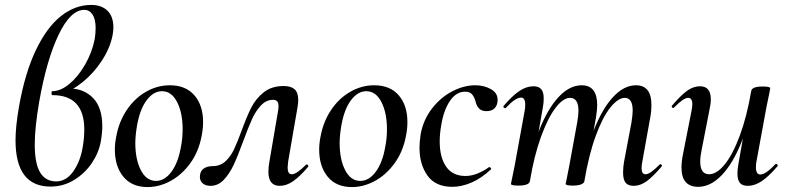

<svg xmlns="http://www.w3.org/2000/svg" viewBox="-20 -745 3196 779"><path d="M395 -233Q395 -206 389 -171Q381 -126 353 -84Q325 -42 281 -15Q237 12 185 12Q43 12 43 -176Q43 -231 57 -312Q81 -448 125 -540.5Q169 -633 226.5 -679Q284 -725 350 -725Q392 -725 416 -701.5Q440 -678 440 -634Q440 -620 437 -603Q427 -551 394 -500Q361 -449 316 -412.5Q271 -376 228 -364L261 -386Q320 -386 357.5 -347.5Q395 -309 395 -233ZM315 -145Q322 -184 322 -219Q322 -359 193 -359Q189 -359 189 -367Q189 -375 192 -375Q226 -375 261.5 -404.5Q297 -434 325 -482.5Q353 -531 364 -585Q368 -608 368 -631Q368 -667 355.5 -686Q343 -705 322 -705Q266 -705 217.5 -603.5Q169 -502 139 -332Q121 -227 121 -159Q121 -81 143 -45Q165 -9 208 -9Q248 -9 276.5 -48.5Q305 -88 315 -145Z M446 -138Q446 -165 452 -193Q463 -252 494.5 -299Q526 -346 572 -372.5Q618 -399 669 -399Q734 -399 769 -358Q804 -317 804 -250Q804 -223 798 -193Q786 -129 751.5 -82Q717 -35 671.5 -10.5Q626 14 579 14Q515 14 480.5 -28Q446 -70 446 -138ZM714 -149Q721 -183 721 -221Q721 -287 698.5 -331Q676 -375 637 -375Q603 -375 575.5 -339Q548 -303 536 -236Q529 -194 529 -165Q529 -98 551.5 -54.5Q574 -11 613 -11Q648 -11 675.5 -48Q703 -85 714 -149Z M791 -27Q791 -49 805 -60Q819 -71 843 -71Q873 -71 894 -90Q915 -109 928.5 -137Q942 -165 960 -214Q981 -272 999.5 -308.5Q1018 -345 1050 -370.5Q1082 -396 1131 -396Q1160 -396 1175 -383Q1190 -370 1190 -339Q1190 -326 1187 -309L1149 -89Q1147 -69 1147 -65Q1147 -38 1164 -38Q1183 -38 1221 -76Q1223 -78 1225 -78Q1228 -78 1230 -74.5Q1232 -71 1230 -68Q1196 -28 1169 -9.5Q1142 9 1115 9Q1069 9 1069 -48Q1069 -68 1073 -89L1107 -288Q1110 -303 1110 -313Q1110 -329 1104 -334.5Q1098 -340 1088 -340Q1060 -340 1038.5 -317Q1017 -294 1002 -260.5Q987 -227 966 -170Q944 -110 927.5 -75Q911 -40 888 -15.5Q865 9 834 9Q814 9 802.5 -1Q791 -11 791 -27Z M1275 -138Q1275 -165 1281 -193Q1292 -252 1323.5 -299Q1355 -346 1401 -372.5Q1447 -399 1498 -399Q1563 -399 1598 -358Q1633 -317 1633 -250Q1633 -223 1627 -193Q1615 -129 1580.5 -82Q1546 -35 1500.5 -10.5Q1455 14 1408 14Q1344 14 1309.5 -28Q1275 -70 1275 -138ZM1543 -149Q1550 -183 1550 -221Q1550 -287 1527.5 -331Q1505 -375 1466 -375Q1432 -375 1404.5 -339Q1377 -303 1365 -236Q1358 -194 1358 -165Q1358 -98 1380.5 -54.5Q1403 -11 1442 -11Q1477 -11 1504.5 -48Q1532 -85 1543 -149Z M1682 -146Q1682 -170 1687 -202Q1698 -260 1733 -305Q1768 -350 1815 -374.5Q1862 -399 1908 -399Q1944 -399 1971.5 -383.5Q1999 -368 1999 -340Q1999 -319 1987.5 -306.5Q1976 -294 1954 -294Q1934 -294 1923.5 -305Q1913 -316 1909 -335Q1904 -352 1895 -362.5Q1886 -373 1867 -373Q1831 -373 1805.5 -335.5Q1780 -298 1770 -236Q1764 -202 1764 -171Q1764 -107 1790 -69Q1816 -31 1869 -31Q1893 -31 1918.5 -41.5Q1944 -52 1964 -67H1965Q1968 -67 1971 -64Q1974 -61 1972 -58Q1934 -22 1893.5 -4.5Q1853 13 1815 13Q1747 13 1714.5 -32.5Q1682 -78 1682 -146Z M2508 -45Q2508 -66 2512 -89L2542 -248Q2547 -280 2547 -296Q2547 -348 2515 -348Q2488 -348 2456.5 -309Q2425 -270 2397 -193.5Q2369 -117 2351 -10L2336 -11Q2355 -130 2389.5 -217.5Q2424 -305 2468 -352Q2512 -399 2560 -399Q2623 -399 2623 -320Q2623 -292 2618 -267L2586 -89Q2583 -73 2583 -63Q2583 -38 2599 -38Q2609 -38 2623 -48Q2637 -58 2656 -77Q2658 -79 2660 -79Q2663 -79 2665 -75.5Q2667 -72 2664 -69Q2630 -29 2604 -10Q2578 9 2551 9Q2528 9 2518 -4Q2508 -17 2508 -45ZM2053 1 2058 -23 2068 -72 2109 -297Q2111 -306 2111 -321Q2111 -349 2094 -349Q2071 -349 2032 -307Q2031 -306 2029 -306Q2026 -306 2023.5 -309.5Q2021 -313 2024 -316Q2059 -357 2087.5 -376Q2116 -395 2144 -395Q2166 -395 2176 -383Q2186 -371 2186 -346Q2186 -326 2182 -306L2130 -10Q2127 8 2083 8Q2053 8 2053 1ZM2275 1 2280 -23Q2289 -68 2290 -74L2322 -249Q2327 -279 2327 -295Q2327 -348 2293 -348Q2265 -348 2234 -307.5Q2203 -267 2175 -190Q2147 -113 2130 -10L2114 -11Q2133 -128 2167.5 -216Q2202 -304 2246.5 -351.5Q2291 -399 2340 -399Q2403 -399 2403 -319Q2403 -300 2398 -268L2351 -10Q2350 -2 2338 3Q2326 8 2304 8Q2275 8 2275 1Z M2745 -65Q2745 -89 2751 -119L2786 -297Q2789 -312 2789 -322Q2789 -348 2772 -348Q2762 -348 2748 -338Q2734 -328 2715 -309Q2713 -307 2711 -307Q2708 -307 2706 -310.5Q2704 -314 2707 -317Q2742 -358 2767.5 -376.5Q2793 -395 2820 -395Q2864 -395 2864 -342Q2864 -324 2858 -297L2827 -138Q2821 -110 2821 -90Q2821 -38 2857 -38Q2888 -38 2920.5 -78Q2953 -118 2981.5 -194.5Q3010 -271 3028 -376L3044 -375Q3024 -258 2989 -170Q2954 -82 2908.5 -34.5Q2863 13 2813 13Q2745 13 2745 -65ZM2972 -41Q2972 -60 2976 -80L3028 -376Q3031 -394 3075 -394Q3105 -394 3105 -387L3101 -365Q3091 -318 3090 -312L3049 -89Q3047 -80 3047 -66Q3047 -37 3065 -37Q3087 -37 3126 -79Q3127 -80 3129 -80Q3132 -80 3134.5 -76.5Q3137 -73 3134 -70Q3099 -29 3070.5 -10Q3042 9 3014 9Q2992 9 2982 -3Q2972 -15 2972 -41Z"/></svg>

Font: Cormorant Infant SemiBold
Style: Italic
Weight: 600
Italic angle: -10°
Designer: Christian Thalmann (Catharsis Fonts)
Foundry: Catharsis Fonts
Version: Version 4.000